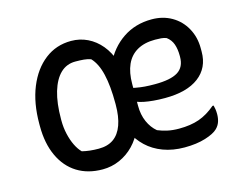

<svg xmlns="http://www.w3.org/2000/svg" viewBox="-82 -668 1013 804"><g transform="rotate(-15 425.0 -266.0)"><path d="M282 -543Q320 -543 353 -527Q386 -511 411 -481Q436 -451 451 -406H422Q452 -470 506 -506.5Q560 -543 631 -543Q680 -543 718 -521Q756 -499 777.5 -460Q799 -421 799 -373V-358Q799 -288 747.5 -249Q696 -210 601 -210Q574 -210 551.5 -212Q529 -214 511.5 -217.5Q494 -221 481 -226Q468 -231 461 -237L450 -231V-292Q475 -287 493.5 -283.5Q512 -280 531 -278.5Q550 -277 575 -277Q643 -277 674.5 -296.5Q706 -316 706 -361V-365Q706 -394 698.5 -415.5Q691 -437 672 -451Q661 -455 649.5 -456Q638 -457 623 -457Q577 -457 545.5 -439Q514 -421 498.5 -386.5Q483 -352 483 -302V-208Q483 -169 496.5 -138.5Q510 -108 533 -89Q552 -81 574.5 -76Q597 -71 625 -71Q675 -71 712 -84Q749 -97 784 -127H789Q791 -120 792.5 -110.5Q794 -101 794 -89Q794 -71 789 -56Q784 -41 772 -29Q756 -13 717.5 -1Q679 11 627 11Q576 11 534.5 -4.5Q493 -20 463.5 -48Q434 -76 416 -114H451Q435 -76 408 -48Q381 -20 346 -4.5Q311 11 272 11Q208 11 161.5 -18Q115 -47 89.5 -102Q64 -157 64 -232V-242Q64 -332 91.5 -399.5Q119 -467 168 -505Q217 -543 282 -543ZM157 -231Q157 -201 163.5 -172.5Q170 -144 181 -121.5Q192 -99 206 -85Q222 -81 240 -79Q258 -77 278 -77Q317 -77 342.5 -95Q368 -113 381 -149Q394 -185 394 -237V-243Q394 -318 382 -369Q370 -420 344 -447Q331 -452 314 -453.5Q297 -455 277 -455Q239 -455 212.5 -429.5Q186 -404 171.5 -355.5Q157 -307 157 -237Z"/></g></svg>

Font: Recursive Casual
Style: Regular
Weight: 400
Version: Version 1.047